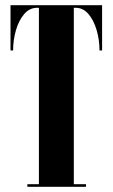

<svg xmlns="http://www.w3.org/2000/svg" viewBox="-20 -720 434 740"><path d="M85.5 0V-10H130V-690H123Q94 -690 73.2 -665.8Q52.5 -641.5 41.5 -603.8Q30.5 -566 30.5 -525.5H20.5V-700H373.5V-525.5H363.5Q363.5 -566 352.5 -603.8Q341.5 -641.5 321 -665.8Q300.5 -690 271 -690H264.5V-10H311.5V0Z"/></svg>

Font: Imbue 100pt ExtraBold
Style: Regular
Weight: 800
Designer: Tyler Finck
Foundry: Etcetera Type Company
Version: Version 1.102; ttfautohint (v1.8.3)